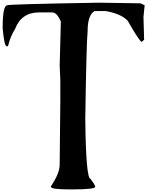

<svg xmlns="http://www.w3.org/2000/svg" viewBox="-20 -1406 1133 1450"><path d="M729.5 -1385.7Q35.2 -1374 35.2 -1366.2Q0 -1366.2 0 -1194.3Q11.7 -1056.6 31.2 -1056.6H40Q60.5 -1137.7 92.8 -1184.6Q139.6 -1312.5 277.3 -1312.5H374Q410.2 -1312.5 439.5 -1243.2L430.7 -909.2L435.5 -800.8V-643.6L430.7 -162.1Q430.7 -97.7 365.2 0V4.9Q365.2 24.4 505.9 24.4H518.6Q699.2 24.4 699.2 4.9Q699.2 -7.8 664.1 -54.7Q628.9 -54.7 624 -510.7Q632.8 -1082 641.6 -1169.9Q641.6 -1293 694.3 -1322.3H778.3Q896.5 -1301.8 945.3 -1248Q1014.6 -1125 1045.9 -1090.8H1050.8L1068.4 -1105.5L1063.5 -1277.3L1072.3 -1366.2L1042 -1380.9Z"/></svg>

Font: Elementary Gothic 
Style: Regular
Weight: 400
Designer: Bill Roach / W.K. Roach
Version: Version 1.00 April 18, 2012, initial release